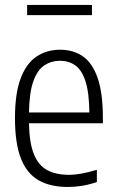

<svg xmlns="http://www.w3.org/2000/svg" viewBox="-20 -752 474 782"><path d="M256 9.5Q185 9.5 137.2 -17.8Q89.5 -45 65.2 -106.5Q41 -168 41 -271Q41 -372.5 64.5 -433.8Q88 -495 129.5 -522.2Q171 -549.5 225 -549.5Q278.5 -549.5 317.5 -522.5Q356.5 -495.5 377.8 -434.2Q399 -373 399 -270.5V-250H98Q99.5 -170 118 -124.2Q136.5 -78.5 172 -59.2Q207.5 -40 261 -40Q308.5 -40 374.5 -60.5V-10.5Q341.5 0.5 312.8 5Q284 9.5 256 9.5ZM224.5 -504.5Q189.5 -504.5 161.2 -486.2Q133 -468 116.2 -422.2Q99.5 -376.5 98 -294H344Q343 -376.5 327.8 -422.2Q312.5 -468 286 -486.2Q259.5 -504.5 224.5 -504.5ZM90.5 -690.5V-732H354.5V-690.5Z"/></svg>

Font: Encode Sans Condensed Light
Style: Regular
Weight: 300
Width: 3
Designer: Multiple Designers
Foundry: Impallari Type
Version: Version 3.000; ttfautohint (v1.8.3) -l 8 -r 50 -G 200 -x 14 